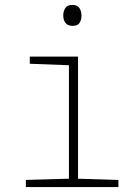

<svg xmlns="http://www.w3.org/2000/svg" viewBox="-20 -760 570 780"><path d="M275 -655Q255 -655 246 -667Q237 -679 237 -697Q237 -715 245.5 -727.5Q254 -740 275 -740Q294 -740 302.5 -727.5Q311 -715 311 -697Q311 -680 303.5 -667.5Q296 -655 275 -655ZM85 0V-29L260 -34V-495L101 -501V-530H297V-34L461 -29V0Z"/></svg>

Font: Noto Sans Mono Condensed ExtraLight
Style: Regular
Weight: 200
Width: 3
Designer: Monotype Design Team
Foundry: Monotype Imaging Inc.
Version: Version 2.014; ttfautohint (v1.8.4.7-5d5b)